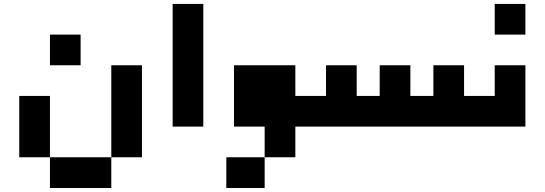

<svg xmlns="http://www.w3.org/2000/svg" viewBox="-20 -645 2774 978"><path d="M546.9 156.2V312.5H234.4V156.2H78.1V-156.2H234.4V156.2H546.9V-312.5H703.1V156.2ZM390.6 -468.8V-312.5H234.4V-468.8Z M1015.6 -625V0H859.4V-625Z M1484.4 -312.5V-156.2H1562.5V0H1484.4V156.2H1328.1V312.5H1132.8V156.2H1328.1V0H1171.9V-312.5Z M1562.5 0Q1543.9 0 1536.6 -39.1Q1529.3 -78.1 1536.6 -117.2Q1543.9 -156.2 1562.5 -156.2H1640.6V-312.5H1796.9V-156.2H1914.1V-312.5H2070.3V-156.2H2187.5V-312.5H2343.8V-156.2H2421.9V0Z M2500 -156.2V-312.5H2656.2V0H2421.9Q2403.3 0 2396 -39.1Q2388.7 -78.1 2396 -117.2Q2403.3 -156.2 2421.9 -156.2ZM2656.2 -625V-468.8H2500V-625Z"/></svg>

Font: Sorena-Fanum Normal
Style: Regular
Weight: 400
Designer: Mohammad Darvishi
Version: Version 1.000;March 20, 2024;FontCreator 15.0.0.2958 64-bit